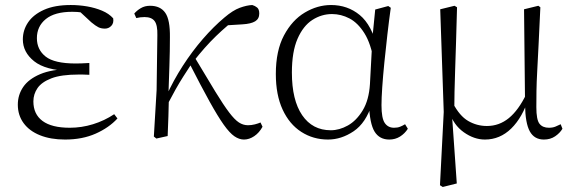

<svg xmlns="http://www.w3.org/2000/svg" viewBox="-20 -542 2284 765"><path d="M239 14Q182 14 139.5 -3Q97 -20 74 -51.5Q51 -83 51 -125Q51 -164 72.5 -195.5Q94 -227 140 -246.5Q186 -266 259 -267V-259Q161 -262 116 -298Q71 -334 71 -385Q71 -422 92 -453Q113 -484 155.5 -503Q198 -522 262 -522Q295 -522 327 -516.5Q359 -511 386.5 -499.5Q414 -488 431 -469Q434 -450 423.5 -439Q413 -428 398 -428Q383 -428 372 -433.5Q361 -439 344 -453L289 -504L343 -502L347 -485Q322 -490 305 -492.5Q288 -495 268 -495Q198 -495 162.5 -466Q127 -437 127 -390Q127 -344 162 -316.5Q197 -289 282 -289Q293 -289 305.5 -289.5Q318 -290 336 -291V-244Q318 -245 309.5 -245Q301 -245 293 -245Q224 -245 185 -230Q146 -215 129.5 -191Q113 -167 113 -138Q113 -87 149.5 -60Q186 -33 258 -33Q305 -33 350.5 -47Q396 -61 435 -87L448 -70Q414 -33 361 -9.5Q308 14 239 14Z M603 10 593 2 604 -183 607 -402Q608 -442 596 -458Q584 -474 556 -474Q547 -474 539 -473Q531 -472 523 -470L515 -488Q525 -500 541 -509.5Q557 -519 578 -519Q619 -519 638.5 -491Q658 -463 657 -393Q657 -339 655 -279.5Q653 -220 651 -161L653 -158Q652 -118 651 -78.5Q650 -39 648 0ZM642 -116 628 -145H636L642 -158Q671 -222 708.5 -280Q746 -338 788.5 -387Q831 -436 874 -472Q908 -501 935.5 -511Q963 -521 985 -522Q996 -519 1004.5 -512Q1013 -505 1013 -488Q1013 -467 996.5 -457Q980 -447 946 -445L865 -440L932 -476Q885 -441 840.5 -398Q796 -355 750 -296L744 -289Q725 -260 710 -236.5Q695 -213 679.5 -185.5Q664 -158 642 -116ZM952 14Q933 14 914 1Q895 -12 871.5 -45Q848 -78 815 -137.5Q782 -197 734 -291L756 -313Q806 -229 838.5 -176Q871 -123 893 -94Q915 -65 932 -54Q949 -43 968 -43Q982 -43 995.5 -46.5Q1009 -50 1018 -54L1026 -37Q1013 -13 993 0.5Q973 14 952 14Z M1287 14Q1228 14 1180.5 -16.5Q1133 -47 1106 -105.5Q1079 -164 1079 -247Q1079 -340 1111.5 -401Q1144 -462 1194.5 -492Q1245 -522 1299 -522Q1365 -522 1413.5 -482Q1462 -442 1484 -349H1492L1470 -296Q1458 -368 1432 -409.5Q1406 -451 1372.5 -468.5Q1339 -486 1303 -486Q1261 -486 1224.5 -462.5Q1188 -439 1165.5 -387.5Q1143 -336 1143 -253Q1143 -143 1184 -83Q1225 -23 1298 -23Q1332 -23 1366 -42Q1400 -61 1425 -102Q1450 -143 1454 -207L1464 -393L1475 -504L1527 -518L1537 -511Q1530 -461 1523.5 -404.5Q1517 -348 1511.5 -293.5Q1506 -239 1503 -194.5Q1500 -150 1500 -123Q1500 -71 1513 -52Q1526 -33 1550 -33Q1564 -33 1574 -37Q1584 -41 1594 -47L1605 -29Q1593 -10 1574 2Q1555 14 1531 14Q1492 14 1472.5 -17.5Q1453 -49 1450 -128H1462Q1438 -52 1389 -19Q1340 14 1287 14Z M1733 196 1748 -96 1734 -505 1791 -519 1801 -513Q1799 -433 1797 -372.5Q1795 -312 1793.5 -264.5Q1792 -217 1791 -177.5Q1790 -138 1790 -99L1781 -82L1800 189L1744 203ZM2147 14Q2109 14 2091 -18.5Q2073 -51 2072 -124V-127L2068 -505L2125 -519L2133 -513Q2129 -428 2126 -366Q2123 -304 2120.5 -259Q2118 -214 2117.5 -180Q2117 -146 2117 -115Q2117 -65 2129.5 -49Q2142 -33 2167 -33Q2182 -33 2193 -37.5Q2204 -42 2214 -47L2221 -29Q2211 -12 2192 1Q2173 14 2147 14ZM1912 14Q1869 14 1828 -15Q1787 -44 1770 -97H1768L1784 -132Q1811 -80 1845.5 -60Q1880 -40 1920 -40Q1969 -40 2007.5 -71.5Q2046 -103 2077 -167L2090 -155H2088Q2062 -74 2017 -30Q1972 14 1912 14Z"/></svg>

Font: Noto Serif SC ExtraLight
Style: Regular
Weight: 200
Designer: Ryoko NISHIZUKA 西塚涼子 (kana & ideographs); Frank Grießhammer (Latin, Greek & Cyrillic); Wenlong ZHANG 张文龙 (bopomofo); San
Foundry: Adobe
Version: Version 2.002-H1;hotconv 1.1.0;makeotfexe 2.6.0